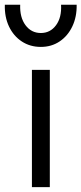

<svg xmlns="http://www.w3.org/2000/svg" viewBox="-50 -774 337 794"><path d="M82 0V-485H156V0ZM119 -580Q74.5 -580 40.2 -602.5Q6 -625 -12.8 -664.5Q-31.5 -704 -30 -754.5H33.5Q31.5 -702 55.5 -669.8Q79.5 -637.5 119 -637.5Q158 -637.5 181.8 -669.8Q205.5 -702 202.5 -754.5H267Q268 -704.5 249.2 -665Q230.5 -625.5 196.8 -602.8Q163 -580 119 -580Z"/></svg>

Font: Geologica ExtraLight
Style: Regular
Weight: 200
Designer: Sindre Bremnes, Frode Helland
Foundry: Monokrom Skriftforlag AS
Version: Version 1.010; ttfautohint (v1.8.4.7-5d5b);gftools[0.9.28]